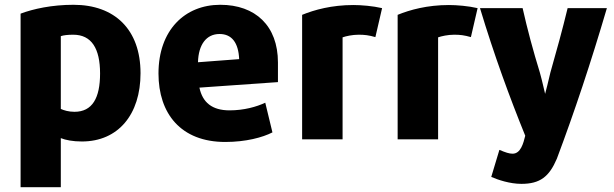

<svg xmlns="http://www.w3.org/2000/svg" viewBox="-20 -572 2566 802"><path d="M567 -266C567 -94 474 19 322 19C284 19 254 13 234 5V210H66V-515C119 -535 197 -552 287 -552C459 -552 567 -449 567 -266ZM398 -265C398 -370 362 -427 286 -427C263 -427 246 -425 234 -421V-117C247 -111 267 -105 291 -105C366 -105 398 -163 398 -265Z M1141 -229 813 -206C826 -144 866 -111 939 -111C999 -111 1052 -126 1088 -143L1118 -19C1077 2 1007 21 921 21C735 21 642 -98 642 -265C642 -446 752 -552 900 -552C1047 -552 1141 -464 1141 -311ZM979 -325C976 -394 948 -430 897 -430C842 -430 809 -386 807 -312Z M1576 -538 1548 -417C1520 -425 1503 -427 1478 -427C1452 -427 1425 -421 1411 -416V10H1242V-510C1293 -531 1366 -551 1456 -551C1489 -551 1538 -547 1576 -538Z M1975 -538 1947 -417C1919 -425 1902 -427 1877 -427C1851 -427 1824 -421 1810 -416V10H1641V-510C1692 -531 1765 -551 1855 -551C1888 -551 1937 -547 1975 -538Z M2515 -538C2448 -310 2380 -106 2306 91C2274 166 2236 196 2158 196C2109 196 2060 179 2032 167L2066 54C2092 65 2107 70 2121 70C2155 70 2166 27 2174 -5C2109 -165 2044 -342 1985 -538H2163C2183 -449 2207 -360 2235 -269C2246 -230 2252 -199 2257 -180C2261 -193 2270 -231 2279 -269C2305 -360 2329 -447 2351 -538Z"/></svg>

Font: Repo ExtraBold
Style: Bold
Weight: 700
Designer: Stefan Peev
Foundry: Context Ltd
Version: Version 1.502